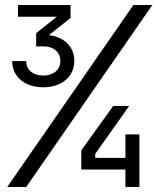

<svg xmlns="http://www.w3.org/2000/svg" viewBox="-20 -750 640 770"><path d="M154 -400C228 -400 278 -443 278 -506C278 -563 237 -602 176 -609L263 -678V-730H52V-683H208L125 -617V-564H155C195 -564 222 -541 222 -506C222 -471 195 -447 154 -447C112 -447 85 -470 85 -505H29C29 -442 79 -400 154 -400ZM9 0H85L591 -730H515ZM483 0H539V-211H483V-117H362V-133L498 -325H434L306 -147V-70H483Z"/></svg>

Font: JetBrains Mono Light
Style: Regular
Weight: 336
Monospace: yes
Designer: Philipp Nurullin, Konstantin Bulenkov
Foundry: JetBrains
Version: Version 2.305